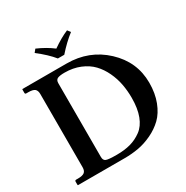

<svg xmlns="http://www.w3.org/2000/svg" viewBox="-182 -964 1082 1117"><g transform="rotate(-30 359.0 -406.0)"><path d="M291 -696.8Q254.9 -741.7 189.9 -792L206.1 -812Q266.1 -786.1 312 -751Q369.1 -791 418.9 -812L434.1 -792Q384.3 -753.9 334 -696.8ZM221.2 -75.2Q221.2 -53.2 236.1 -46.6Q251 -40 308.1 -40Q359.9 -40 400.4 -51Q440.9 -62 476.1 -87.9Q511.2 -113.8 530 -163.3Q548.8 -212.9 548.8 -284.2Q548.8 -331.1 540.5 -375.5Q532.2 -419.9 512.2 -462.4Q492.2 -504.9 462.2 -536.4Q432.1 -567.9 386 -586.9Q339.8 -606 283.2 -606Q251 -606 236.1 -599.4Q221.2 -592.8 221.2 -570.8ZM23.9 0 22 -2V-23.9Q22 -32.7 29.8 -33.2H43.9Q73.7 -33.2 86.4 -43.2Q99.1 -53.2 99.1 -77.1V-568.8Q99.1 -592.8 86.7 -602.8Q74.2 -612.8 43.9 -612.8H29.8Q22 -612.8 22 -621.1V-644L23.9 -646H319.8Q470.7 -646 575.9 -547.6Q681.2 -449.2 681.2 -309.1Q681.2 -238.3 659.7 -182.6Q638.2 -127 603.5 -93.5Q568.8 -60.1 522.5 -38.1Q476.1 -16.1 431.2 -8.1Q386.2 0 337.9 0Z"/></g></svg>

Font: Linux Libertine
Style: Semibold
Weight: 600
Designer: Philipp H. Poll
Foundry: Philipp H. Poll
Version: Version 5.1.2 ; ttfautohint (v0.9)